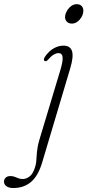

<svg xmlns="http://www.w3.org/2000/svg" viewBox="-148 -672 429 940"><path d="M196 -338 58 125Q38.5 189.5 3.5 219Q-31.5 248.5 -82.5 248.5Q-105 248.5 -116.8 239.5Q-128.5 230.5 -128.5 217.5Q-128.5 206.5 -120.5 198.2Q-112.5 190 -97 190Q-85.5 190 -76.5 193.5Q-67.5 197 -58 200.8Q-48.5 204.5 -37 204.5Q-19 204.5 -2 191Q15 177.5 25 142Q28 131.5 29.2 120.8Q30.5 110 31 98.2Q31.5 86.5 32.8 73.2Q34 60 36.8 45.2Q39.5 30.5 44.5 13.5L146.5 -325.5Q160.5 -371 158.5 -391.5Q156.5 -412 138.5 -412Q128 -412 115.2 -404.8Q102.5 -397.5 87.5 -380Q82.5 -374.5 78.8 -373.2Q75 -372 71.5 -373Q67.5 -374.5 67 -379Q66.5 -383.5 69.5 -389.5Q78.5 -405.5 93 -419Q107.5 -432.5 125.5 -440.5Q143.5 -448.5 162.5 -448.5Q196 -448.5 204.5 -421.8Q213 -395 196 -338ZM204 -556.5Q187 -556.5 177.8 -567.5Q168.5 -578.5 171 -594.5Q173 -608 181 -621Q189 -634 201.2 -642.8Q213.5 -651.5 227.5 -651.5Q245 -651.5 253.5 -640.5Q262 -629.5 259.5 -613Q258 -599.5 250 -586.5Q242 -573.5 230 -565Q218 -556.5 204 -556.5Z"/></svg>

Font: Fraunces 72pt Soft Wonky ExtraLight
Style: Italic
Weight: 250
Italic angle: -16°
Version: Version 1.000;[b76b70a41]